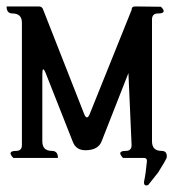

<svg xmlns="http://www.w3.org/2000/svg" viewBox="-29 -507 549 588"><path d="M463.9 -486.3Q484.4 -465.8 455.1 -465.8Q436.5 -465.8 436.5 -447.3V-74.2Q436.5 -44.9 465.8 -44.9Q484.4 -44.9 481.4 -23.4L473.6 -8.8L455.1 21.5L424.8 59.6Q411.1 64.5 412.1 49.8L415 34.2L417 21.5L420.9 -12.7Q421.9 -23.4 411.1 -23.4H347.7Q327.1 -44.9 356.4 -44.9Q374 -44.9 374 -62.5L364.3 -283.2L282.2 -74.2Q271.5 -46.9 232.4 -46.9Q203.1 -46.9 193.4 -74.2L111.3 -282.2Q100.6 -308.6 100.6 -279.3V-74.2Q100.6 -44.9 129.9 -44.9Q148.4 -44.9 148.4 -23.4H11.7Q-8.8 -44.9 20.5 -44.9Q38.1 -44.9 38.1 -62.5V-437.5Q38.1 -465.8 8.8 -465.8Q-8.8 -465.8 -8.8 -487.3H89.8Q100.6 -487.3 103.5 -476.6L227.5 -161.1Q237.3 -133.8 247.1 -161.1L374 -476.6Q374 -487.3 384.8 -487.3Z"/></svg>

Font: B2 Hana
Style: Regular
Weight: 500
Version: 2020-08-05; (max)